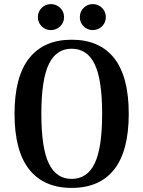

<svg xmlns="http://www.w3.org/2000/svg" viewBox="-20 -904 701 938"><path d="M330 14Q194 14 122.5 -76.5Q51 -167 51 -348Q51 -529 122.5 -619.5Q194 -710 330 -710Q467 -710 538 -619.5Q609 -529 609 -348Q609 -167 538 -76.5Q467 14 330 14ZM330 -30Q406 -30 442.5 -105.5Q479 -181 479 -348Q479 -515 442.5 -590.5Q406 -666 330 -666Q255 -666 218.5 -590.5Q182 -515 182 -348Q182 -181 218.5 -105.5Q255 -30 330 -30ZM229 -757Q202 -757 183.5 -775.5Q165 -794 165 -820Q165 -847 183.5 -865.5Q202 -884 229 -884Q255 -884 274 -865.5Q293 -847 293 -820Q293 -794 274 -775.5Q255 -757 229 -757ZM433 -757Q407 -757 388.5 -775.5Q370 -794 370 -820Q370 -847 388.5 -865.5Q407 -884 433 -884Q460 -884 478.5 -865.5Q497 -847 497 -820Q497 -794 478.5 -775.5Q460 -757 433 -757Z"/></svg>

Font: Arima Thin SemiBold
Style: Regular
Weight: 600
Version: Version 1.100